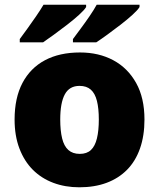

<svg xmlns="http://www.w3.org/2000/svg" viewBox="-20 -786 677 816"><path d="M594 -278Q594 -209 575 -155Q556 -101 520 -64.5Q484 -28 433 -9Q382 10 317 10Q257 10 206.5 -9Q156 -28 119.5 -64.5Q83 -101 62.5 -155Q42 -209 42 -278Q42 -370 75.5 -433.5Q109 -497 171 -530Q233 -563 320 -563Q400 -563 461.5 -530Q523 -497 558.5 -433.5Q594 -370 594 -278ZM236 -278Q236 -231 244 -198Q252 -165 270.5 -148.5Q289 -132 319 -132Q349 -132 366.5 -148.5Q384 -165 392 -198Q400 -231 400 -278Q400 -325 392 -357Q384 -389 366 -405Q348 -421 318 -421Q275 -421 255.5 -385Q236 -349 236 -278ZM573 -756Q565 -743 543 -723Q521 -703 492.5 -681Q464 -659 436.5 -639Q409 -619 389 -606H290V-620Q304 -639 323 -664.5Q342 -690 360.5 -717Q379 -744 391 -766H573ZM346 -756Q338 -743 316 -723Q294 -703 265.5 -681Q237 -659 209.5 -639Q182 -619 163 -606H64V-620Q78 -639 96.5 -664.5Q115 -690 133.5 -717Q152 -744 165 -766H346Z"/></svg>

Font: Noto Sans Thai Black
Style: Regular
Weight: 900
Version: Version 2.001